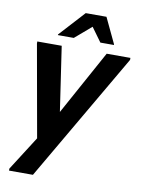

<svg xmlns="http://www.w3.org/2000/svg" viewBox="-105 -829 828 1131"><g transform="rotate(10 309.5 -264.0)"><path d="M30 232V220L220 -78L477 -546H619V-534L173 232ZM166 50 62 -534V-546H208L269 -134ZM175 -604V-608L314 -760H438L510 -608V-604H429L368 -688L270 -604Z"/></g></svg>

Font: Kufam SemiBold
Style: Italic
Weight: 600
Italic angle: -11°
Designer: Artur Schmal
Foundry: Original Type
Version: Version 1.301; ttfautohint (v1.8.3)